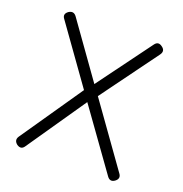

<svg xmlns="http://www.w3.org/2000/svg" viewBox="-118 -749 812 853"><g transform="rotate(20 287.5 -322.0)"><path d="M89 -13Q75 9 53 -6Q33 -22 46 -42L248 -336L58 -602Q42 -622 64 -638Q86 -652 101 -631L282 -377L470 -632Q485 -653 506 -637Q527 -622 512 -601L315 -332L522 -42Q537 -22 516 -6Q495 9 480 -12L280 -291Z"/></g></svg>

Font: Jura
Style: Regular
Weight: 400
Designer: Daniel Johnson, Alexei Vanyashin
Foundry: Daniel Johnson
Version: Version 5.103